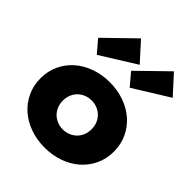

<svg xmlns="http://www.w3.org/2000/svg" viewBox="-216 -889 1027 1027"><g transform="rotate(45 297.5 -375.0)"><path d="M297.7 14.5Q239.1 14.5 188.2 -3.6Q137.3 -21.8 100 -54.5Q62.7 -87.3 41.4 -132.7Q20 -178.2 20 -232.7Q20 -287.3 41.4 -332.7Q62.7 -378.2 100 -410.9Q137.3 -443.6 188.2 -461.8Q239.1 -480 297.7 -480Q356.4 -480 407.3 -461.8Q458.2 -443.6 495.5 -410.9Q532.7 -378.2 554.1 -332.7Q575.5 -287.3 575.5 -232.7Q575.5 -178.2 554.1 -132.7Q532.7 -87.3 495.5 -54.5Q458.2 -21.8 407.3 -3.6Q356.4 14.5 297.7 14.5ZM297.7 -123.2Q320.5 -123.2 340.2 -131.1Q360 -139.1 374.8 -153.6Q389.5 -168.2 398 -188.4Q406.4 -208.6 406.4 -232.7Q406.4 -256.8 398 -277Q389.5 -297.3 374.8 -311.8Q360 -326.4 340.2 -334.3Q320.5 -342.3 297.7 -342.3Q275 -342.3 255.2 -334.3Q235.5 -326.4 220.7 -311.8Q205.9 -297.3 197.5 -277Q189.1 -256.8 189.1 -232.7Q189.1 -208.6 197.5 -188.4Q205.9 -168.2 220.7 -153.6Q235.5 -139.1 255.2 -131.1Q275 -123.2 297.7 -123.2ZM393.2 -534.1 334.5 -603.6 498.6 -763.6 594.1 -658.6ZM144.5 -534.1 85 -603.6 249.5 -763.6 344.5 -658.6Z"/></g></svg>

Font: Spartan ExtBd
Style: Regular
Weight: 800
Designer: Matt Bailey, Mirko Velimirovic
Foundry: Matt Bailey
Version: Version 1.005